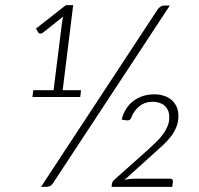

<svg xmlns="http://www.w3.org/2000/svg" viewBox="-20 -729 778 749"><path d="M187.5 -15.5Q181.5 -6 174.5 -3Q167.5 0 159 0H140L593.5 -690Q604.5 -707.5 622.5 -707.5H642.5ZM582 -361Q602 -361 619.2 -355.5Q636.5 -350 649.2 -339Q662 -328 669 -312.2Q676 -296.5 676 -275.5Q676 -253 668.2 -234Q660.5 -215 647.8 -198Q635 -181 618.2 -165.2Q601.5 -149.5 583 -133L465.5 -27Q475 -29.5 485 -30.8Q495 -32 504.5 -32H643.5Q654.5 -32 654.5 -22.5V-21Q654.5 -20 654 -16L652 0H415.5L416.5 -12Q417.5 -15.5 419.2 -19.5Q421 -23.5 425 -27L558 -145.5Q575 -161 590.2 -175.8Q605.5 -190.5 616.5 -206Q627.5 -221.5 634 -237.5Q640.5 -253.5 640.5 -271.5Q640.5 -287 635.5 -298.2Q630.5 -309.5 621.8 -317Q613 -324.5 601.2 -328.2Q589.5 -332 576.5 -332Q545.5 -332 523.5 -314.5Q501.5 -297 491.5 -268.5Q488 -259.5 477.5 -259.5H473.5Q470.5 -259.5 466.5 -260.5L454.5 -262.5Q467 -310.5 501.2 -335.8Q535.5 -361 582 -361ZM110 -377H189L222.5 -646L226.5 -664.5L152 -605Q146 -600 143 -599Q140 -598 138 -598Q132 -598 129.5 -602L120.5 -617.5L237 -709H265.5L224.5 -377H296L293 -350.5H106.5Z"/></svg>

Font: Lato TR Light
Style: Italic
Weight: 300
Italic angle: -12°
Designer: Lukasz Dziedzic
Foundry: Lukasz Dziedzic
Version: Version 1.104 2013